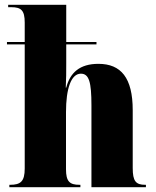

<svg xmlns="http://www.w3.org/2000/svg" viewBox="-20 -780 651 800"><path d="M19 0H315V-10H311C270 -10 255 -24 255 -75V-313C255 -410 276 -473 317 -473C351 -473 361 -438 361 -341V0H588V-10H585C546 -10 533 -25 533 -80V-321C533 -456 484 -514 390 -514C312 -514 272 -477 256 -415H254C256 -450 256 -481 256 -516V-595H382V-605H256V-760H14V-750H27C68 -750 83 -737 83 -686V-605H9V-595H83V-78C83 -24 66 -10 22 -10H19Z"/></svg>

Font: Noto Serif Display Condensed Black
Style: Regular
Weight: 900
Width: 3
Designer: Monotype Design Team
Foundry: Monotype Imaging Inc.
Version: Version 2.009